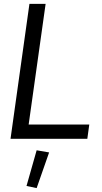

<svg xmlns="http://www.w3.org/2000/svg" viewBox="-20 -712 524 985"><path d="M168 59 116 242 168 253 232 70ZM131 -692 34 0H428L438 -73H127L214 -692Z"/></svg>

Font: Cantarell
Style: Oblique
Weight: 400
Italic angle: -8°
Designer: Dave Crossland
Version: Version 0.024